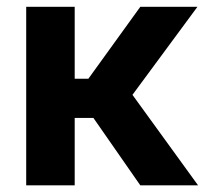

<svg xmlns="http://www.w3.org/2000/svg" viewBox="-20 -556 615 576"><path d="M58.6 0V-535.6H204.1V-319.8H245.1L400.9 -535.6H572.3L377.4 -271.5L574.2 0H400.9L260.3 -202.1H204.1V0Z"/></svg>

Font: Inter 20pt
Style: Bold
Weight: 700
Version: Version 4.001;git-66647c0bb